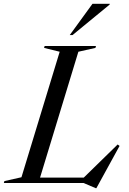

<svg xmlns="http://www.w3.org/2000/svg" viewBox="-59 -955 672 1002"><path d="M350 -685 150 -28H378L555 -201L565 -193.5L444 27H440.5L377 0H-39L-36 -10L53 -30L252.5 -685L171 -705L174 -715H442L439 -705ZM305 -772 423.5 -935H514L513 -931L319.5 -772Z"/></svg>

Font: Newsreader Display
Style: Italic
Weight: 400
Italic angle: -17°
Designer: Hugues Gentile
Foundry: Production Type
Version: Version 1.001